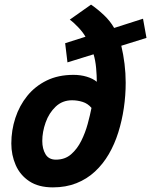

<svg xmlns="http://www.w3.org/2000/svg" viewBox="-20 -796 654 831"><path d="M209 15Q147 15 107 -11.5Q67 -38 48 -81.5Q29 -125 29 -175Q29 -232 46.5 -285.5Q64 -339 98 -381Q132 -423 182 -447.5Q232 -472 298 -472Q329 -472 355.5 -464Q382 -456 399 -442Q399 -468 396 -501.5Q393 -535 385 -561L272 -526L262 -609L350 -637Q340 -655 320 -676.5Q300 -698 282 -711L374 -776Q403 -756 430 -730.5Q457 -705 474 -675L599 -715L614 -632L505 -598Q514 -560 519 -519.5Q524 -479 524 -438Q524 -383 516 -328.5Q508 -274 492 -223Q476 -172 451 -129Q426 -86 391 -53.5Q356 -21 310.5 -3Q265 15 209 15ZM222 -105Q261 -105 287.5 -128Q314 -151 331.5 -186Q349 -221 359.5 -259.5Q370 -298 376 -329Q360 -348 337.5 -355Q315 -362 292 -362Q250 -362 221 -334.5Q192 -307 177.5 -266Q163 -225 163 -186Q163 -152 177 -128.5Q191 -105 222 -105Z"/></svg>

Font: Ubuntu Sans Mono
Style: Bold Italic
Weight: 700
Italic angle: -13.5°
Monospace: yes
Designer: Dalton Maag Ltd
Foundry: Dalton Maag Ltd
Version: Version 1.006